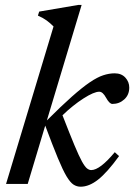

<svg xmlns="http://www.w3.org/2000/svg" viewBox="-20 -730 533 762"><path d="M304 -710.5 166 -252Q224 -310 265.2 -346.5Q306.5 -383 336.2 -403.2Q366 -423.5 389.5 -431.2Q413 -439 435 -439Q462 -439 477.5 -422Q493 -405 493 -382.5Q493 -353.5 473.2 -335.5Q453.5 -317.5 426 -317.5Q414.5 -317.5 401 -342Q388 -366 374 -366Q353 -366 311.2 -339.2Q269.5 -312.5 228 -272.5Q257 -198 275.2 -154.2Q293.5 -110.5 305.2 -89.2Q317 -68 325.5 -61.5Q334 -55 342 -55Q376.5 -55 435.5 -126L452.5 -110.5Q405 -45 369.2 -17Q333.5 11 300 11Q285 11 272 2.8Q259 -5.5 244.2 -30Q229.5 -54.5 209.5 -102.8Q189.5 -151 159.5 -231.5L90 0H4L192.5 -625Q179 -638.5 165.5 -648.5Q152 -658.5 130.5 -668L135.5 -684L291 -710.5Z"/></svg>

Font: Newsreader Text Medium
Style: Italic
Weight: 500
Italic angle: -17°
Designer: Hugues Gentile
Foundry: Production Type
Version: Version 1.001